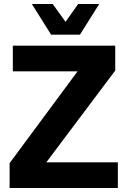

<svg xmlns="http://www.w3.org/2000/svg" viewBox="-20 -938 637 958"><path d="M28 0V-124L367 -582H44V-710H555V-586L211 -128H568V0ZM139 -918H243L307 -829L370 -918H475L379 -765H235Z"/></svg>

Font: Geist
Style: Bold
Weight: 400
Designer: Basement.studio, Andrés Briganti, Mateo Zaragoza
Foundry: Basement.studio, Vercel, Andrés Briganti, Guido Ferreyra, Mateo Zaragoza
Version: Version 1.401